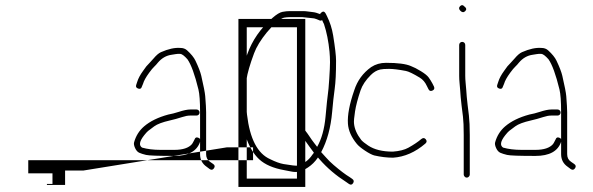

<svg xmlns="http://www.w3.org/2000/svg" viewBox="-20 -668 2350 761"><path d="M771 -222C771 -225.3 769.8 -228.2 767.5 -230.5C765.2 -232.8 762.3 -234 759 -234H734C722.8 -234 707.3 -230.8 687.4 -224.3C673.7 -219.8 660.2 -216.4 647 -214C606.7 -203 574.7 -187.4 551 -167C531.8 -150.5 518.6 -129.5 511.5 -104C509.8 -98 511.2 -90.3 515.5 -81C519.8 -71.7 525.3 -65.5 532 -62.5C538.7 -59.5 547.6 -56.7 558.8 -54C569.9 -51.3 607.3 -50 671 -50C726.6 -50 760.6 -68.7 773 -106V-57C773 -35.6 781.7 -18.9 799 -7L811 2C817.7 6.7 823.3 5.7 828 -1C832.7 -7.7 831.7 -13.3 825 -18L812 -27C802 -33.7 797 -43.7 797 -57V-223C797 -235.7 795.8 -257 793.4 -287C792.3 -300.4 787.1 -327.2 777.8 -367.4C774.3 -382.4 766.7 -402.3 754.8 -427.3C748.7 -440.2 737.6 -453.9 721.5 -468.5C714.5 -474.8 705.7 -478 695 -478C673.1 -479.8 647.4 -474.2 617.8 -461.2C609.1 -457.3 599.3 -448.9 588.5 -436C583.5 -430 578.5 -424.5 573.5 -419.5C568.5 -414.5 564 -409.7 560 -405C556.7 -400.3 552.3 -394.3 547 -387C535.7 -371.5 528 -357.1 524 -344L520 -332C517.3 -324.7 519.8 -319.7 527.5 -317C535.2 -314.3 540 -316.7 542 -324L547 -336C550.1 -347.2 558.1 -361.8 571.2 -379.7C579.4 -390.9 586.1 -399 591.5 -404C596.5 -408.7 601.3 -414 606 -420C621.3 -437.9 639.5 -448.2 660.5 -451C665.5 -451.7 670.7 -452.5 676 -453.5C681.3 -454.5 687.4 -454.8 694.2 -454.5C700.9 -454.2 710.6 -447 723 -433C737.6 -412.2 752.1 -372.4 766.5 -313.5C770.8 -295.8 773 -265.7 773 -223V-116C771.7 -119.3 769.3 -121.3 766 -122C758.7 -125.3 753.7 -123 751 -115C745.9 -104.9 742.6 -98.9 741 -97C727.9 -81.7 704.5 -74 671 -74H616C588.3 -74 564 -77 543 -83C529.8 -91.8 532.6 -108.1 551.5 -132C557.8 -140 563 -145.7 567 -149C571 -152.3 579.1 -158.4 591.3 -167.3C603.5 -176.2 624.1 -183.9 653 -190.5C660.3 -192.2 668.3 -194.2 677 -196.5C685.7 -198.8 694 -201.3 702 -204C714 -208 724.7 -210 734 -210H759C762.3 -210 765.2 -211.2 767.5 -213.5C769.8 -215.8 771 -218.7 771 -222Z M1217 -596C1222.3 -596 1228.3 -594.7 1235 -592L1247 -587C1249.7 -585.7 1253 -586 1257 -588C1259 -582.7 1261.3 -577.7 1264 -573C1274.7 -541 1282 -504.5 1286 -463.5C1287.3 -449.8 1288 -435.8 1288 -421.5C1288 -407.2 1287 -385 1285 -355C1283 -325 1281.2 -304.8 1279.5 -294.5C1277.8 -284.2 1274.8 -254.6 1270.3 -205.7C1265.8 -156.9 1254.7 -117 1237 -86C1235 -88.7 1231 -93.8 1225 -101.5C1219 -109.2 1213.2 -117.3 1207.5 -126C1201.8 -134.7 1196.3 -142.3 1191 -149L1184 -160C1179.3 -166.7 1173.7 -167.7 1167 -163C1160.3 -158.3 1159.3 -152.7 1164 -146L1172 -136C1176.7 -128.7 1182 -120.8 1188 -112.5C1194 -104.2 1200.3 -95.3 1207 -86C1213.7 -76.7 1219.3 -69 1224 -63C1222.7 -60.3 1221 -58 1219 -56C1210.3 -42.7 1200 -32.2 1188 -24.5C1176 -16.8 1166.6 -12.5 1159.7 -11.5C1152.9 -10.5 1134.2 -12.6 1103.8 -17.8C1089.1 -20.4 1071.4 -26.8 1051 -37C1000.8 -59 970.2 -118 959 -214C952.5 -269.7 951.9 -316.3 957.1 -353.5C960.6 -377.9 970.5 -412.4 987.1 -456.9C996.5 -482.2 1013.3 -509.8 1037.5 -539.5C1049.2 -553.8 1061.7 -566.8 1075 -578.5C1088.3 -590.2 1098.7 -596.7 1106 -598C1113.3 -599.3 1121 -600 1129 -600H1179ZM1249 -612C1237.4 -616.6 1227.8 -619.3 1220 -620C1212.7 -620.7 1206 -621.5 1200 -622.5C1194 -623.5 1187.3 -624 1180 -624H1129C1119.7 -624 1109.8 -623 1099.5 -621C1089.2 -619 1076 -611 1060 -597C1013 -556.2 979.7 -508.2 960 -453C937.8 -392.9 927.4 -337.6 929 -287C931.1 -220.9 939.1 -168.6 953 -130C966.3 -89 984.5 -57.8 1007.5 -36.5C1030 -15.7 1063.2 -1.3 1107 6.5C1116.3 8.2 1125.8 10 1135.5 12C1145.2 14 1154.8 14.2 1164.5 12.5C1174.2 10.8 1186.3 5.2 1201 -4.5C1215.7 -14.2 1228.3 -26.7 1239 -42C1239.7 -42.7 1240 -43.3 1240 -44C1242.7 -41.3 1245 -38.7 1247 -36C1276.7 -2.1 1312 27.9 1353 54L1363 61C1369.7 65.7 1375.2 64.7 1379.5 58C1383.8 51.3 1382.7 45.7 1376 41L1366 34C1349.3 24 1328.2 8 1302.5 -14C1290.8 -24 1280.7 -34 1272 -44C1263.3 -54 1257 -61 1253 -65C1276.5 -108.7 1291 -161.9 1296.5 -224.5C1299.5 -258.8 1302.8 -289.2 1306.5 -315.5C1310.2 -341.8 1312 -379.2 1312 -427.6C1312 -446.7 1308.1 -480.1 1300.4 -527.8C1295.9 -555 1287.8 -580.4 1276 -604L1271 -614C1267 -621.3 1262.5 -623.7 1257.5 -621C1252.5 -618.3 1249.7 -615.3 1249 -612ZM925 73H1190V-593H925ZM958 40V-560H1157V40ZM879 -84H983V-33H92V19H193V-33H188V61H166V65H238V8H310Z M1694 -309C1701.3 -312.3 1703.3 -317.7 1700 -325L1694 -337C1689.3 -345.7 1684.3 -353.7 1679 -361C1673.7 -368.3 1663.4 -376.6 1648.2 -385.9C1633.1 -395.2 1620 -401.9 1609 -406C1589.5 -414.7 1556.5 -419 1510 -419C1487.7 -419 1468 -413.3 1451 -402C1418.5 -378.8 1396.2 -348.1 1384 -310C1365.1 -255.6 1356.8 -211.6 1359 -178C1360.8 -150.8 1372.6 -124 1394.5 -97.5C1400.8 -89.8 1411.5 -81 1426.5 -71C1441.5 -61 1453.7 -54.7 1463 -52C1489 -46 1514 -43 1538 -43C1583.3 -46 1626 -64.7 1666 -99C1672 -104.3 1672.5 -110 1667.5 -116C1662.5 -122 1656.7 -122.3 1650 -117C1637 -105.9 1619.9 -94.4 1598.6 -82.5C1583.7 -74.2 1563.1 -69 1537 -67C1496 -67 1463.5 -75 1439.5 -91C1426.5 -99.7 1417.3 -107 1412 -113C1394.5 -135.5 1384.8 -157.8 1383 -180C1382.3 -188 1383.7 -203.5 1387.2 -226.4C1390.7 -249.3 1398.1 -277.3 1409.2 -310.2C1416.1 -330.4 1429.5 -350.5 1449.5 -370.5C1461.1 -382.1 1473.6 -389.5 1487 -392.5C1494.3 -394.2 1506 -395 1522.1 -395C1538.2 -395 1560.4 -392.2 1588.7 -386.8C1599.9 -384.6 1618.3 -375.7 1644 -360.1C1656 -352.8 1665.3 -341.7 1672 -327L1678 -315C1681.3 -307.7 1686.7 -305.7 1694 -309Z M1830 36C1833.3 36 1836.2 34.7 1838.5 32C1840.8 29.3 1842 26.7 1842 24V-133C1842 -164.6 1840.8 -190.4 1838.5 -210.5C1836.8 -224.8 1835.2 -238.5 1833.5 -251.5C1831.8 -264.5 1830.7 -275.5 1830 -284.5L1828 -311.5C1827.3 -320.5 1826.5 -330 1825.5 -340C1824.5 -350 1824 -359.3 1824 -368V-490C1824 -493.3 1822.8 -496.2 1820.5 -498.5C1818.2 -500.8 1815.3 -502 1812 -502C1808.7 -502 1805.8 -500.8 1803.5 -498.5C1801.2 -496.2 1800 -493.3 1800 -490V-367.5C1800 -358.5 1800.5 -348.8 1801.5 -338.5C1802.5 -328.2 1803.3 -318.5 1804 -309.5L1806 -282.5C1806.7 -273.5 1807.8 -262.5 1809.5 -249.5C1811.2 -236.5 1813 -221.8 1815 -205.5C1817 -189.2 1818 -165 1818 -133V24C1818 26.7 1819.2 29.3 1821.5 32C1823.8 34.7 1826.7 36 1830 36ZM1803.5 -643.5C1797.8 -637.8 1798.3 -631.7 1805 -625C1811.7 -618.3 1818 -618 1824.1 -624.1C1830.1 -630.1 1828.8 -636.4 1820 -643C1814.7 -649 1809.2 -649.2 1803.5 -643.5Z M2202 -222C2202 -225.3 2200.8 -228.2 2198.5 -230.5C2196.2 -232.8 2193.3 -234 2190 -234H2165C2153.8 -234 2138.3 -230.8 2118.4 -224.3C2104.7 -219.8 2091.2 -216.4 2078 -214C2037.7 -203 2005.7 -187.4 1982 -167C1962.8 -150.5 1949.6 -129.5 1942.5 -104C1940.8 -98 1942.2 -90.3 1946.5 -81C1950.8 -71.7 1956.3 -65.5 1963 -62.5C1969.7 -59.5 1978.6 -56.7 1989.8 -54C2000.9 -51.3 2038.3 -50 2102 -50C2157.6 -50 2191.6 -68.7 2204 -106V-57C2204 -35.6 2212.7 -18.9 2230 -7L2242 2C2248.7 6.7 2254.3 5.7 2259 -1C2263.7 -7.7 2262.7 -13.3 2256 -18L2243 -27C2233 -33.7 2228 -43.7 2228 -57V-223C2228 -235.7 2226.8 -257 2224.4 -287C2223.3 -300.4 2218.1 -327.2 2208.8 -367.4C2205.3 -382.4 2197.7 -402.3 2185.8 -427.3C2179.7 -440.2 2168.6 -453.9 2152.5 -468.5C2145.5 -474.8 2136.7 -478 2126 -478C2104.1 -479.8 2078.4 -474.2 2048.8 -461.2C2040.1 -457.3 2030.3 -448.9 2019.5 -436C2014.5 -430 2009.5 -424.5 2004.5 -419.5C1999.5 -414.5 1995 -409.7 1991 -405C1987.7 -400.3 1983.3 -394.3 1978 -387C1966.7 -371.5 1959 -357.1 1955 -344L1951 -332C1948.3 -324.7 1950.8 -319.7 1958.5 -317C1966.2 -314.3 1971 -316.7 1973 -324L1978 -336C1981.1 -347.2 1989.1 -361.8 2002.2 -379.7C2010.4 -390.9 2017.1 -399 2022.5 -404C2027.5 -408.7 2032.3 -414 2037 -420C2052.3 -437.9 2070.5 -448.2 2091.5 -451C2096.5 -451.7 2101.7 -452.5 2107 -453.5C2112.3 -454.5 2118.4 -454.8 2125.2 -454.5C2131.9 -454.2 2141.6 -447 2154 -433C2168.6 -412.2 2183.1 -372.4 2197.5 -313.5C2201.8 -295.8 2204 -265.7 2204 -223V-116C2202.7 -119.3 2200.3 -121.3 2197 -122C2189.7 -125.3 2184.7 -123 2182 -115C2176.9 -104.9 2173.6 -98.9 2172 -97C2158.9 -81.7 2135.5 -74 2102 -74H2047C2019.3 -74 1995 -77 1974 -83C1960.8 -91.8 1963.6 -108.1 1982.5 -132C1988.8 -140 1994 -145.7 1998 -149C2002 -152.3 2010.1 -158.4 2022.3 -167.3C2034.5 -176.2 2055.1 -183.9 2084 -190.5C2091.3 -192.2 2099.3 -194.2 2108 -196.5C2116.7 -198.8 2125 -201.3 2133 -204C2145 -208 2155.7 -210 2165 -210H2190C2193.3 -210 2196.2 -211.2 2198.5 -213.5C2200.8 -215.8 2202 -218.7 2202 -222Z"/></svg>

Font: Proton
Style: SeBd
Weight: 500
Version: Version 1.017